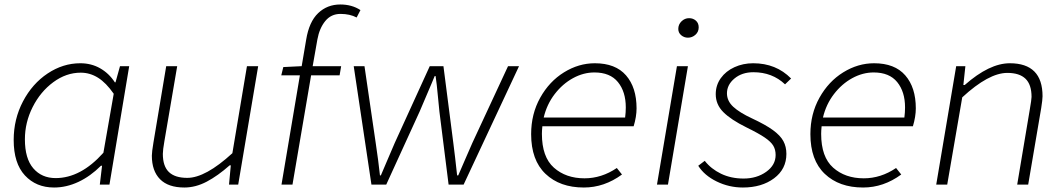

<svg xmlns="http://www.w3.org/2000/svg" viewBox="-20 -823 4738 856"><path d="M41 -199Q41 -292 82.5 -371Q124 -450 192.5 -495.5Q261 -541 338 -541Q387 -541 426.5 -518.5Q466 -496 492 -456H495L515 -528H556L468 0H425L435 -84H430Q383 -37 329.5 -12Q276 13 221 13Q141 13 91 -41Q41 -95 41 -199ZM441 -142 487 -405Q453 -454 417 -476.5Q381 -499 340 -499Q275 -499 217.5 -456.5Q160 -414 125.5 -345.5Q91 -277 91 -202Q91 -116 128.5 -72.5Q166 -29 228 -29Q340 -29 441 -142Z M657 -129Q657 -145 664 -187L721 -528H770L713 -194Q706 -154 706 -137Q706 -82 733 -56Q760 -30 815 -30Q896 -30 1016 -140L1081 -528H1131L1042 0H1001L1009 -86H1004Q951 -39 901.5 -13Q852 13 802 13Q730 13 693.5 -24Q657 -61 657 -129Z M1317 -487H1234L1243 -524L1325 -528L1345 -646Q1358 -726 1398.5 -764.5Q1439 -803 1497 -803Q1549 -803 1587 -778L1570 -745Q1540 -761 1498 -761Q1456 -761 1430 -729Q1404 -697 1395 -647L1374 -528H1501L1494 -487H1367L1284 0H1235Z M1557 -528H1605L1655 -186Q1667 -106 1674 -41H1678L1704 -102Q1722 -144 1740 -186L1896 -528H1957L2001 -186L2009 -121L2018 -41H2023L2055 -115L2086 -186L2245 -528H2294L2047 0H1980L1939 -326L1933 -387Q1927 -453 1922 -484H1918L1903 -448Q1854 -332 1851 -326L1702 0H1636Z M2348 -225Q2348 -315 2388.5 -387.5Q2429 -460 2494.5 -500.5Q2560 -541 2632 -541Q2724 -541 2771 -487Q2818 -433 2818 -340Q2818 -303 2805 -260H2398Q2396 -240 2396 -226Q2396 -123 2449.5 -75.5Q2503 -28 2586 -28Q2662 -28 2730 -74L2753 -45Q2674 13 2583 13Q2476 13 2412 -48Q2348 -109 2348 -225ZM2767 -299Q2770 -322 2770 -344Q2770 -414 2735 -457Q2700 -500 2630 -500Q2581 -500 2534.5 -474.5Q2488 -449 2453 -403.5Q2418 -358 2404 -299Z M2998 -528H3047L2958 0H2909ZM3004 -694Q3004 -714 3018.5 -728Q3033 -742 3052 -742Q3070 -742 3082.5 -731Q3095 -720 3095 -701Q3095 -681 3080.5 -668Q3066 -655 3047 -655Q3030 -655 3017 -666Q3004 -677 3004 -694Z M3093 -84 3122 -106Q3150 -70 3194.5 -48.5Q3239 -27 3295 -27Q3354 -27 3396 -57Q3438 -87 3438 -132Q3438 -156 3427.5 -173.5Q3417 -191 3390 -209.5Q3363 -228 3308 -255Q3239 -289 3205 -323Q3171 -357 3171 -403Q3171 -443 3193.5 -474.5Q3216 -506 3254.5 -523.5Q3293 -541 3338 -541Q3440 -541 3507 -473L3480 -447Q3423 -501 3339 -501Q3288 -501 3254.5 -473Q3221 -445 3221 -407Q3221 -373 3249 -347Q3277 -321 3333 -295Q3393 -267 3426 -243Q3459 -219 3472.5 -194Q3486 -169 3486 -137Q3486 -69 3431 -28Q3376 13 3292 13Q3230 13 3175 -14Q3120 -41 3093 -84Z M3593 -225Q3593 -315 3633.5 -387.5Q3674 -460 3739.5 -500.5Q3805 -541 3877 -541Q3969 -541 4016 -487Q4063 -433 4063 -340Q4063 -303 4050 -260H3643Q3641 -240 3641 -226Q3641 -123 3694.5 -75.5Q3748 -28 3831 -28Q3907 -28 3975 -74L3998 -45Q3919 13 3828 13Q3721 13 3657 -48Q3593 -109 3593 -225ZM4012 -299Q4015 -322 4015 -344Q4015 -414 3980 -457Q3945 -500 3875 -500Q3826 -500 3779.5 -474.5Q3733 -449 3698 -403.5Q3663 -358 3649 -299Z M4243 -528H4284L4275 -444H4281Q4391 -541 4482 -541Q4628 -541 4628 -394Q4628 -379 4622 -341L4564 0H4515L4571 -334Q4579 -380 4579 -391Q4579 -446 4552 -472Q4525 -498 4471 -498Q4388 -498 4270 -389L4203 0H4154Z"/></svg>

Font: Nebula Sans Light
Style: Regular
Weight: 300
Italic angle: -9°
Designer: Paul D. Hunt for Adobe (as Source Sans)
Foundry: Nebula Entertainment & Broadcasting LLC
Version: Version 1.010